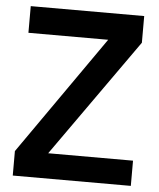

<svg xmlns="http://www.w3.org/2000/svg" viewBox="-51 -744 652 789"><g transform="rotate(5 275.0 -350.0)"><path d="M518 0V-104H168L512 -590V-700H44V-590H373L31 -101V0Z"/></g></svg>

Font: Advent Pro
Style: Bold
Weight: 700
Designer: Andreas Kalpakidis
Foundry: Andreas Kalpakidis
Version: Version 2.002 2008